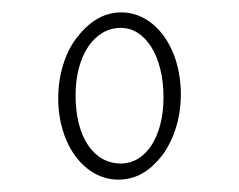

<svg xmlns="http://www.w3.org/2000/svg" viewBox="-20 -574 386 310"><path d="M171 -284C200 -284 222 -298 241 -322C260 -347 272 -382 272 -422C272 -497 230 -554 176 -554C146 -554 123 -538 103 -512C85 -488 74 -453 74 -415C74 -341 116 -284 171 -284ZM175 -310C131 -310 102 -353 102 -420C102 -484 132 -529 175 -529C215 -529 244 -483 244 -417C244 -354 216 -310 175 -310Z"/></svg>

Font: Noto Serif Devanagari ExtraCondensed Thin
Style: Regular
Weight: 100
Width: 2
Designer: Universal Thirst, Indian Type Foundry and the Monotype Design Team
Foundry: Monotype Imaging Inc.
Version: Version 2.004